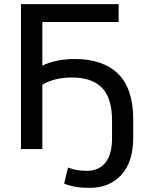

<svg xmlns="http://www.w3.org/2000/svg" viewBox="-20 -725 723 934"><path d="M415 189Q378 189 346.5 183.5Q315 178 292 168L311 90Q350 106 402 106Q461 106 493 66Q525 26 525 -51V-140Q525 -248 476 -298Q427 -348 331 -348Q245 -348 186 -313V0H82V-705H557V-618H186V-405Q212 -420 254.5 -429Q297 -438 342 -438Q482 -438 555 -365.5Q628 -293 628 -146V-55Q628 63 570 126Q512 189 415 189Z"/></svg>

Font: Nunito Sans SemiBold
Style: Regular
Weight: 600
Designer: Vernon Adams
Foundry: Vernon Adams
Version: Version 3.101; ttfautohint (v1.8.4.7-5d5b);gftools[0.9.27]